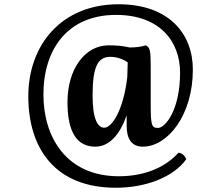

<svg xmlns="http://www.w3.org/2000/svg" viewBox="-20 -680 1038 902"><path d="M819 37C749 114 648 148 538 148C294 148 184 -33 184 -236C184 -449 298 -610 525 -610C731 -610 826 -485 826 -339C826 -164 757 -79 722 -79C692 -79 688 -92 688 -193V-371C688 -444 684 -459 664 -467C644 -460 617 -457 589 -457C553 -465 526 -467 490 -467C380 -467 297 -357 297 -200C297 -52 346 9 428 9C494 9 544 -49 575 -138V-89C575 -28 598 9 651 9C768 9 886 -139 886 -353C886 -523 772 -660 537 -660C267 -660 113 -467 113 -228C113 21 242 202 524 202C664 202 794 153 855 68C849 52 838 41 819 37ZM470 -80C439 -80 415 -120 415 -232C415 -366 439 -413 499 -413C524 -413 554 -405 580 -387C579 -365 579 -341 578 -318C560 -161 505 -80 470 -80Z"/></svg>

Font: Vollkorn Semibold
Style: Regular
Weight: 600
Designer: Friedrich Althausen
Foundry: Friedrich Althausen
Version: Version 4.015;PS 004.015;hotconv 1.0.88;makeotf.lib2.5.64775